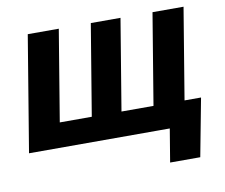

<svg xmlns="http://www.w3.org/2000/svg" viewBox="-77 -641 1043 892"><g transform="rotate(-10 444.0 -195.0)"><path d="M107.8 -545.9H254.2L183.1 -116.4H334.1L405.2 -545.9H545.3L474.2 -116.4H625.2L696.3 -545.9H842.7L752.4 0H17.5ZM655.6 156.2 681.5 0H639.3L658.6 -116.4H849.5L797.8 156.2Z"/></g></svg>

Font: Adwaita Sans
Style: Italic
Weight: 400
Italic angle: -9.39999°
Designer: Rasmus Andersson
Foundry: rsms
Version: Version 4.001;git-9221beed3